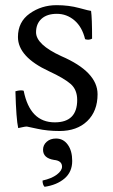

<svg xmlns="http://www.w3.org/2000/svg" viewBox="-20 -490 432 736"><path d="M329.1 -448.2Q333 -421.4 333 -341.8Q320.8 -335 306.2 -339.8Q294.9 -386.7 265.4 -411.9Q235.8 -437 198 -437Q160.2 -437 139.2 -418Q118.2 -398.9 118.2 -366.2Q118.2 -319.3 214.8 -274.9Q354 -214.8 354 -128.9Q354 -64 314.5 -25.9Q274.9 12.2 208 12.2Q162.1 12.2 123.5 3.7Q85 -4.9 83 -4.9Q76.2 -4.9 65.7 -2.4Q55.2 0 49.8 1Q42 -33.2 39.1 -140.1Q60.1 -146 70.8 -142.1Q94.7 -21 189.9 -21Q275.9 -21 275.9 -106.9Q275.9 -146 251 -168Q226.1 -189.9 168 -216.8Q48.8 -272 48.8 -348.1Q48.8 -406.2 94 -438.2Q139.2 -470.2 196.8 -470.2Q243.7 -470.2 283.9 -459.2Q324.2 -448.2 329.1 -448.2ZM194.8 41Q222.7 41 239.7 64.5Q256.8 87.9 256.8 127Q256.8 168.9 227.5 194.1Q198.2 219.2 150.9 226.1Q143.1 218.3 143.1 202.1Q178.2 194.3 198 179.2Q217.8 164.1 217.8 148.9Q217.8 126 187 123Q145 116.2 145 84Q145 65.9 158.9 53.5Q172.9 41 194.8 41Z"/></svg>

Font: Linux Libertine Capitals
Style: Small Caps
Weight: 400
Designer: Philipp H. Poll
Foundry: Philipp H. Poll
Version: Version 5.1.3